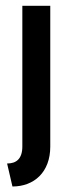

<svg xmlns="http://www.w3.org/2000/svg" viewBox="-20 -437 252 673"><path d="M23.6 216.7C100 216.7 156.2 166 156.2 77.1V-416.7H58.3V76.4C58.3 120.1 36.8 136.1 4.9 136.1Z"/></svg>

Font: Afacad Medium
Style: Regular
Weight: 500
Designer: Kristian Moeller
Foundry: Dicotype
Version: Version 1.000